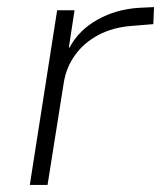

<svg xmlns="http://www.w3.org/2000/svg" viewBox="-20 -521 454 541"><path d="M64 0 141 -492H190L174 -387H176Q202 -436 254.5 -465.5Q307 -495 372 -499L414 -501L412 -453L351 -448Q298 -444 257.5 -422.5Q217 -401 192 -366.5Q167 -332 160 -290L114 0Z"/></svg>

Font: Nunito Sans 7pt ExtraLight
Style: Italic
Weight: 250
Italic angle: -9°
Designer: Vernon Adams
Foundry: Vernon Adams
Version: Version 3.101;gftools[0.9.27]